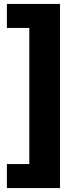

<svg xmlns="http://www.w3.org/2000/svg" viewBox="-20 -762 397 976"><path d="M15 194V72H129V-620H15V-742H285V194Z"/></svg>

Font: Chess Sans
Style: Bold
Weight: 700
Designer: Wolf Bōese
Foundry: Wolf Bōese
Version: Version 7.223